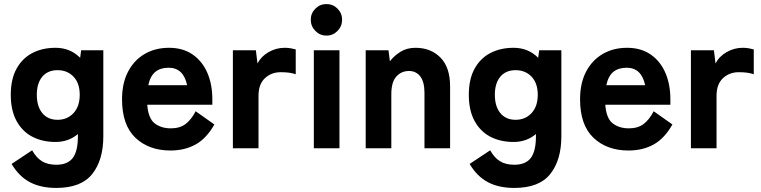

<svg xmlns="http://www.w3.org/2000/svg" viewBox="-20 -729 3742 944"><path d="M257 195Q180 195 126.5 166.5Q73 138 37 77L138 10Q158 46 186 63.5Q214 81 257 81Q312 81 337.5 48Q363 15 363 -59V-70Q317 -31 253 -31Q189 -31 139.5 -56.5Q90 -82 61.5 -134Q33 -186 33 -263Q33 -340 61.5 -391.5Q90 -443 139.5 -468.5Q189 -494 253 -494Q325 -494 374 -445L379 -482H488V-59Q488 58 433.5 126.5Q379 195 257 195ZM263 -140Q311 -140 341.5 -173Q372 -206 372 -263Q372 -320 341.5 -352Q311 -384 263 -384Q215 -384 188 -352Q161 -320 161 -263Q161 -206 188 -173Q215 -140 263 -140Z M818 11Q712 11 646 -51.5Q580 -114 580 -241Q580 -320 609.5 -376.5Q639 -433 691 -463.5Q743 -494 811 -494Q879 -494 926.5 -461.5Q974 -429 999 -372Q1024 -315 1024 -241V-214H704Q709 -147 740.5 -122.5Q772 -98 820 -98Q864 -98 892 -119Q920 -140 942 -182L1034 -117Q995 -48 941.5 -18.5Q888 11 818 11ZM709 -310H900Q882 -396 809 -396Q769 -396 744 -376Q719 -356 709 -310Z M1125 0V-482H1238L1246 -417Q1264 -452 1301 -473Q1338 -494 1379 -494Q1396 -494 1410 -491.5Q1424 -489 1434 -486V-364Q1419 -369 1402 -371.5Q1385 -374 1360 -374Q1314 -374 1282.5 -344.5Q1251 -315 1251 -258V0Z M1523 0V-482H1649V0ZM1585 -554Q1553 -554 1530.5 -577Q1508 -600 1508 -632Q1508 -664 1530.5 -686.5Q1553 -709 1585 -709Q1617 -709 1639.5 -686.5Q1662 -664 1662 -632Q1662 -600 1639.5 -577Q1617 -554 1585 -554Z M1778 0V-482H1890L1897 -428Q1917 -454 1948.5 -474Q1980 -494 2023 -494Q2098 -494 2145.5 -446Q2193 -398 2193 -304V0H2067V-273Q2067 -326 2046.5 -353Q2026 -380 1991 -380Q1953 -380 1928.5 -352.5Q1904 -325 1904 -266V0Z M2509 195Q2432 195 2378.5 166.5Q2325 138 2289 77L2390 10Q2410 46 2438 63.5Q2466 81 2509 81Q2564 81 2589.5 48Q2615 15 2615 -59V-70Q2569 -31 2505 -31Q2441 -31 2391.5 -56.5Q2342 -82 2313.5 -134Q2285 -186 2285 -263Q2285 -340 2313.5 -391.5Q2342 -443 2391.5 -468.5Q2441 -494 2505 -494Q2577 -494 2626 -445L2631 -482H2740V-59Q2740 58 2685.5 126.5Q2631 195 2509 195ZM2515 -140Q2563 -140 2593.5 -173Q2624 -206 2624 -263Q2624 -320 2593.5 -352Q2563 -384 2515 -384Q2467 -384 2440 -352Q2413 -320 2413 -263Q2413 -206 2440 -173Q2467 -140 2515 -140Z M3070 11Q2964 11 2898 -51.5Q2832 -114 2832 -241Q2832 -320 2861.5 -376.5Q2891 -433 2943 -463.5Q2995 -494 3063 -494Q3131 -494 3178.5 -461.5Q3226 -429 3251 -372Q3276 -315 3276 -241V-214H2956Q2961 -147 2992.5 -122.5Q3024 -98 3072 -98Q3116 -98 3144 -119Q3172 -140 3194 -182L3286 -117Q3247 -48 3193.5 -18.5Q3140 11 3070 11ZM2961 -310H3152Q3134 -396 3061 -396Q3021 -396 2996 -376Q2971 -356 2961 -310Z M3377 0V-482H3490L3498 -417Q3516 -452 3553 -473Q3590 -494 3631 -494Q3648 -494 3662 -491.5Q3676 -489 3686 -486V-364Q3671 -369 3654 -371.5Q3637 -374 3612 -374Q3566 -374 3534.5 -344.5Q3503 -315 3503 -258V0Z"/></svg>

Font: Zen Kaku Gothic New Black
Style: Regular
Weight: 900
Designer: Yoshimichi Ohira
Foundry: Positype
Version: Version 1.001